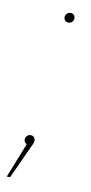

<svg xmlns="http://www.w3.org/2000/svg" viewBox="-92 -479 299 634"><g transform="rotate(10 57.0 -162.5)"><path d="M90.3 -414.1Q83.5 -414.1 79.3 -418.5Q75.2 -422.9 75.2 -429.2Q75.2 -436.5 80.1 -441.7Q85 -446.8 92.3 -446.8Q99.6 -446.8 103.8 -442.4Q107.9 -438 107.9 -431.6Q107.9 -424.3 103 -419.2Q98.1 -414.1 90.3 -414.1ZM32.7 -26.4Q39.6 -26.4 43.9 -22Q48.3 -17.6 48.3 -10.7Q48.3 -3.4 39.6 13.2L-10.3 122.1H-21.5L24.9 5.4Q15.6 1 15.6 -8.8Q15.6 -16.1 20.5 -21.2Q25.4 -26.4 32.7 -26.4Z"/></g></svg>

Font: Fira Sans Compressed Hair
Style: Italic
Weight: 100
Width: 3
Italic angle: -8°
Designer: Carrois Corporate & Edenspiekermann AG
Foundry: Carrois Corporate GbR & Edenspiekermann AG
Version: Version 4.203;PS 004.203;hotconv 1.0.88;makeotf.lib2.5.64775